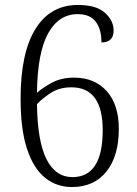

<svg xmlns="http://www.w3.org/2000/svg" viewBox="-20 -744 553 774"><path d="M270 10Q208 10 161.5 -27.5Q115 -65 89 -143.5Q63 -222 63 -346Q63 -531 123 -627.5Q183 -724 294 -724Q368 -724 403 -692.5Q438 -661 438 -621Q438 -573 389 -573Q389 -626 366 -656.5Q343 -687 293 -687Q217 -687 174 -609.5Q131 -532 129 -370Q154 -392 191 -411.5Q228 -431 279 -431Q361 -431 410 -377Q459 -323 459 -224Q459 -115 409 -52.5Q359 10 270 10ZM272 -30Q394 -30 394 -219Q394 -392 268 -392Q219 -392 184 -369Q149 -346 129 -324Q131 -174 167.5 -102Q204 -30 272 -30Z"/></svg>

Font: Noto Serif Ethiopic SemiCondensed Light
Style: Regular
Weight: 300
Width: 4
Designer: Monotype Design Team
Foundry: Monotype Imaging Inc.
Version: Version 2.102; ttfautohint (v1.8.4.7-5d5b)